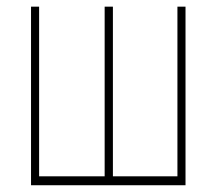

<svg xmlns="http://www.w3.org/2000/svg" viewBox="-20 -548 640 568"><path d="M95.7 -528.3V-26.4H289.6V-528.3H314V-26.4H504.9V-528.3H528.8V0H71.8V-528.3Z"/></svg>

Font: Roboto Mono Thin
Style: Regular
Weight: 250
Designer: Google
Version: Version 2.000985; 2015; ttfautohint (v1.3)